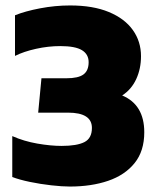

<svg xmlns="http://www.w3.org/2000/svg" viewBox="-20 -674 574 704"><path d="M236 10Q208 10 168 5.5Q128 1 89.5 -7Q51 -15 25 -25V-175Q68 -156 117 -147.5Q166 -139 206 -139Q262 -139 289.5 -153Q317 -167 317 -205Q317 -261 229 -261H120L132 -387H223Q267 -387 286 -401Q305 -415 305 -446Q305 -475 280.5 -490Q256 -505 201 -505Q157 -505 112 -495Q67 -485 35 -469V-618Q72 -633 127 -643.5Q182 -654 237 -654Q321 -654 379 -630Q437 -606 467 -564Q497 -522 497 -468Q497 -422 479.5 -384Q462 -346 428 -324Q509 -290 509 -189Q509 -120 473.5 -76Q438 -32 376.5 -11Q315 10 236 10Z"/></svg>

Font: Kanit
Style: Bold
Weight: 700
Designer: Katatrad Team
Foundry: CadsonDemak
Version: Version 2.000; ttfautohint (v1.8.3)